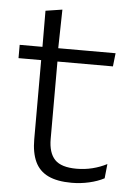

<svg xmlns="http://www.w3.org/2000/svg" viewBox="-48 -659 493 705"><g transform="rotate(5 198.0 -306.0)"><path d="M242.5 9.5Q189 9.5 155.8 -6.5Q122.5 -22.5 107.2 -55.5Q92 -88.5 92 -137.5V-455.5H152V-144.5Q152 -93 175.8 -68.2Q199.5 -43.5 256 -43.5Q286 -43.5 314.2 -50.5Q342.5 -57.5 367.5 -70.5L362 -17.5Q338.5 -5 307 2.2Q275.5 9.5 242.5 9.5ZM356.5 -429.5H8.5V-478.5H362ZM150.5 -471.5H92.5L92 -611.5L153.5 -621Z"/></g></svg>

Font: Anek Devanagari Medium Light
Style: Regular
Weight: 300
Version: Version 1.003